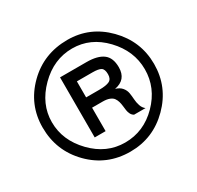

<svg xmlns="http://www.w3.org/2000/svg" viewBox="-154 -887 1108 1080"><g transform="rotate(-30 400.0 -347.0)"><path d="M265.1 -545.9H437Q507.8 -545.9 543.9 -519Q580.1 -492.2 580.1 -430.2Q580.1 -349.6 501 -335Q527.8 -327.1 542 -310.1Q556.2 -293 559.6 -272.2Q563 -251.5 564.2 -230.7Q565.4 -210 572.3 -189Q579.1 -168 595.2 -155.8H521Q509.3 -162.1 502.9 -174.3Q496.6 -186.5 494.6 -200.2Q492.7 -213.9 491 -229.2Q489.3 -244.6 485.4 -258.3Q481.4 -272 473.4 -283.4Q465.3 -294.9 448 -301.5Q430.7 -308.1 404.8 -308.1H335.9V-155.8H265.1ZM335.9 -479V-375H420.9Q466.8 -375 487.3 -385.3Q507.8 -395.5 507.8 -426.8Q507.8 -459 492.2 -469Q476.6 -479 437 -479ZM404.8 -652.8Q284.7 -652.8 191.9 -560.1Q99.1 -467.3 99.1 -350.1Q99.1 -231.9 189.9 -138.2Q280.3 -44.9 399.9 -44.9Q522 -44.9 611.8 -136.2Q701.2 -227.1 701.2 -347.2Q701.2 -466.3 611.8 -560.1Q523.4 -652.8 404.8 -652.8ZM405.8 -708Q551.3 -708 655.8 -602.1Q761.2 -495.1 761.2 -347.2Q761.2 -198.2 654.8 -91.8Q548.8 14.2 399.9 14.2Q248.5 14.2 144 -91.8Q39.1 -198.2 39.1 -350.1Q39.1 -498.5 146 -604Q251.5 -708 405.8 -708Z"/></g></svg>

Font: Miedinger*
Style: Bold
Weight: 700
Version: Version 001.000